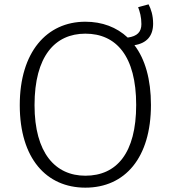

<svg xmlns="http://www.w3.org/2000/svg" viewBox="-20 -852 792 884"><path d="M685 -743C685 -782 675 -811 664 -832L616 -819C624 -797 631 -774 631 -741C631 -705 612 -685 568 -679C517 -727 450 -752 373 -752C195 -752 71 -612 71 -368C71 -122 194 12 373 12C556 12 675 -126 675 -369C675 -487 648 -580 599 -644C656 -653 685 -687 685 -743ZM373 -43C235 -43 139 -147 139 -368C139 -593 233 -697 373 -697C515 -697 607 -594 607 -369C607 -147 517 -43 373 -43Z"/></svg>

Font: Glow Sans SC Normal
Style: Regular
Weight: 400
Designer: Ryoko NISHIZUKA (kana, bopomofo & ideographs); Paul D. Hunt (Latin, Greek & Cyrillic); Sandoll Communications, Soo-young
Version: Version 0.93